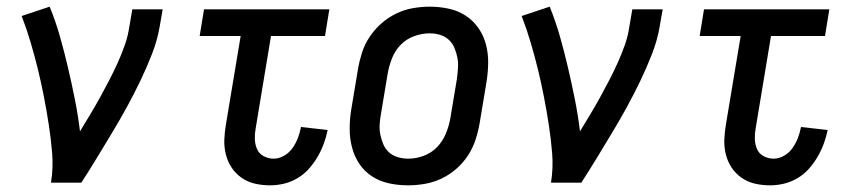

<svg xmlns="http://www.w3.org/2000/svg" viewBox="-20 -548 2540 576"><path d="M133 0Q140 -44 136.5 -87.5Q133 -131 126.5 -173Q120 -215 112 -256.5Q104 -298 94 -339Q84 -380 72 -420.5Q60 -461 45 -500L129 -528Q147 -484 160 -438Q173 -392 184 -345Q195 -298 204.5 -250.5Q214 -203 220 -154Q235 -179 250.5 -204.5Q266 -230 280 -255.5Q294 -281 307.5 -307Q321 -333 333 -359.5Q345 -386 354.5 -413Q364 -440 368 -468L377 -520H468L459 -468Q452 -427 436 -386Q420 -345 401 -305.5Q382 -266 361 -227.5Q340 -189 317 -151Q294 -113 271 -75Q248 -37 224 0Z M790 8Q767 8 745 3Q723 -2 705 -14.5Q687 -27 675 -45Q663 -63 657.5 -85Q652 -107 653 -130Q654 -153 658 -176L702 -440H579L592 -520H968L955 -440H793L747 -163Q744 -147 744.5 -131Q745 -115 751 -101Q757 -87 771 -79.5Q785 -72 801 -72Q817 -72 832.5 -81Q848 -90 858 -104.5Q868 -119 874 -135Q880 -151 883 -167L963 -158Q959 -138 951.5 -117.5Q944 -97 933 -78Q922 -59 907 -42Q892 -25 872.5 -13.5Q853 -2 832 3Q811 8 790 8Z M1204 8Q1175 8 1147 2Q1119 -4 1096 -19Q1073 -34 1058 -56.5Q1043 -79 1036 -106Q1029 -133 1029 -162Q1029 -191 1034 -221L1054 -341Q1058 -365 1066 -390Q1074 -415 1089 -437.5Q1104 -460 1124.5 -478Q1145 -496 1169 -507.5Q1193 -519 1218.5 -523.5Q1244 -528 1269 -528Q1298 -528 1326 -522Q1354 -516 1377 -501Q1400 -486 1415.5 -463.5Q1431 -441 1438 -414Q1445 -387 1444.5 -358Q1444 -329 1439 -299L1419 -179Q1415 -155 1407 -130Q1399 -105 1384.5 -82.5Q1370 -60 1349.5 -42Q1329 -24 1305 -12.5Q1281 -1 1255 3.5Q1229 8 1204 8ZM1205 -72Q1228 -72 1251 -80.5Q1274 -89 1291 -106.5Q1308 -124 1317.5 -147Q1327 -170 1331 -193L1351 -313Q1353 -329 1354 -345Q1355 -361 1352 -376Q1349 -391 1343 -405Q1337 -419 1326 -429Q1315 -439 1300 -443.5Q1285 -448 1269 -448Q1246 -448 1222.5 -439.5Q1199 -431 1182 -413.5Q1165 -396 1156 -373Q1147 -350 1143 -327L1123 -207Q1120 -191 1119 -175Q1118 -159 1121 -144Q1124 -129 1130 -115Q1136 -101 1147 -91Q1158 -81 1173.5 -76.5Q1189 -72 1205 -72Z M1633 0Q1640 -44 1636.5 -87.5Q1633 -131 1626.5 -173Q1620 -215 1612 -256.5Q1604 -298 1594 -339Q1584 -380 1572 -420.5Q1560 -461 1545 -500L1629 -528Q1647 -484 1660 -438Q1673 -392 1684 -345Q1695 -298 1704.5 -250.5Q1714 -203 1720 -154Q1735 -179 1750.5 -204.5Q1766 -230 1780 -255.5Q1794 -281 1807.5 -307Q1821 -333 1833 -359.5Q1845 -386 1854.5 -413Q1864 -440 1868 -468L1877 -520H1968L1959 -468Q1952 -427 1936 -386Q1920 -345 1901 -305.5Q1882 -266 1861 -227.5Q1840 -189 1817 -151Q1794 -113 1771 -75Q1748 -37 1724 0Z M2290 8Q2267 8 2245 3Q2223 -2 2205 -14.5Q2187 -27 2175 -45Q2163 -63 2157.5 -85Q2152 -107 2153 -130Q2154 -153 2158 -176L2202 -440H2079L2092 -520H2468L2455 -440H2293L2247 -163Q2244 -147 2244.5 -131Q2245 -115 2251 -101Q2257 -87 2271 -79.5Q2285 -72 2301 -72Q2317 -72 2332.5 -81Q2348 -90 2358 -104.5Q2368 -119 2374 -135Q2380 -151 2383 -167L2463 -158Q2459 -138 2451.5 -117.5Q2444 -97 2433 -78Q2422 -59 2407 -42Q2392 -25 2372.5 -13.5Q2353 -2 2332 3Q2311 8 2290 8Z"/></svg>

Font: Iosevka Medium
Style: Italic
Weight: 500
Italic angle: -9°
Monospace: yes
Designer: Belleve Invis
Foundry: Belleve Invis
Version: Version 32.5.0; ttfautohint (v1.8.4)